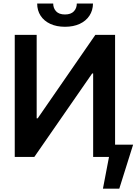

<svg xmlns="http://www.w3.org/2000/svg" viewBox="-20 -909 791 1112"><path d="M192.4 -707V-223.6H198.2L532.2 -707H646.5V-71.3H751L670.9 183.6H576.2L611.3 0H519.5V-483.4H513.7L178.7 0H65.4V-707ZM356.4 -753.9Q307.6 -753.9 271.2 -770.8Q234.9 -787.6 215.1 -818.1Q195.3 -848.6 195.3 -888.7H288.1Q288.1 -861.8 304.9 -843.5Q321.8 -825.2 356.4 -825.2Q390.6 -825.2 407.7 -843.3Q424.8 -861.3 424.8 -888.7H518.6Q518.1 -848.6 498 -818.1Q478 -787.6 441.7 -770.8Q405.3 -753.9 356.4 -753.9Z"/></svg>

Font: Pretendard Std SemiBold
Style: Regular
Weight: 600
Designer: Base glyphs from Inter by Rasmus Andersson; Hangeul glyphs from Noto Sans CJK(Source Han Sans) by Jang Soo-young and Kan
Foundry: Kil Hyung-jin
Version: Version 1.309